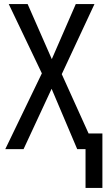

<svg xmlns="http://www.w3.org/2000/svg" viewBox="-20 -734 535 945"><path d="M401 191H484V-77H416L284 -369L445 -714H353L235 -443L116 -714H23L186 -373L6 0H96L234 -297L360 0H401Z"/></svg>

Font: Noto Sans Condensed
Style: Regular
Weight: 400
Width: 3
Designer: Monotype Design Team
Foundry: Monotype Imaging Inc.
Version: Version 2.013